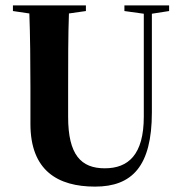

<svg xmlns="http://www.w3.org/2000/svg" viewBox="-20 -677 677 713"><path d="M28 -636 89 -627C92 -549 93 -442 93 -352V-217C93 -43 195 16 333 16C470 16 544 -59 544 -260V-626L608 -636V-657H442V-636L514 -626V-244C514 -102 456 -52 369 -52C281 -52 233 -102 233 -243V-352C233 -442 233 -549 236 -627L299 -636V-657H28Z"/></svg>

Font: Source Serif 4 Display
Style: Bold
Weight: 700
Designer: Frank Grießhammer
Foundry: Adobe Systems Incorporated
Version: Version 4.004;hotconv 1.0.117;makeotfexe 2.5.65602